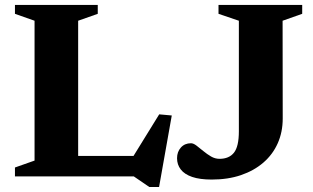

<svg xmlns="http://www.w3.org/2000/svg" viewBox="-20 -702 1245 764"><path d="M613 42H574L512.5 0H203.5L205 -81.5H542L490 -47L613.5 -247L663.5 -242.5ZM291 -619.5V0H39.5V-35.5L117.5 -63V-619.5L39.5 -647V-682.5H369V-647ZM1105 -230.5Q1105 -176.5 1085.2 -132Q1065.5 -87.5 1028.2 -55.2Q991 -23 939 -5.2Q887 12.5 822.5 12.5Q775 12.5 744.5 2Q714 -8.5 699.2 -27.8Q684.5 -47 684.5 -72.5Q684.5 -98 699.8 -115Q715 -132 740 -132Q749.5 -132 762 -122.5Q774.5 -113 789.2 -100.8Q804 -88.5 820 -79.2Q836 -70 853.5 -70Q891.5 -70 911 -94.5Q930.5 -119 930.5 -179.5V-619.5L849.5 -647V-682.5H1182.5V-647L1104.5 -619.5Z"/></svg>

Font: Newsreader
Style: Bold
Weight: 700
Designer: Hugues Gentile
Foundry: Production Type
Version: Version 1.003